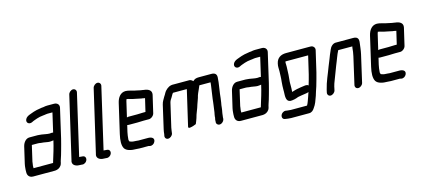

<svg xmlns="http://www.w3.org/2000/svg" viewBox="-64 -1245 4255 1938"><g transform="rotate(-15 2063.5 -276.0)"><path d="M394 -331C368 -331 340 -339 316 -342L297 -344C288 -345 281 -346 273 -346H187C149 -346 122 -310 113 -273L73 -101C71 -94 70 -86 69 -79L67 -59C65 -47 65 -28 65 -17C63 19 83 45 123 45H352C357 44 363 43 370 42C392 38 418 17 424 -7C427 -14 428 -21 429 -27C430 -32 431 -37 434 -44C445 -78 454 -103 463 -139C472 -173 485 -217 493 -252L563 -556C570 -587 548 -610 514 -610H444C429 -610 417 -608 403 -605C392 -604 375 -603 365 -600C341 -596 319 -593 297 -585C266 -572 220 -565 204 -532C187 -497 220 -471 254 -488C271 -498 292 -503 312 -511C331 -518 356 -522 376 -524L394 -526C404 -527 415 -530 425 -530H477L431 -331C418 -335 409 -331 394 -331ZM356 -52C356 -50 353 -41 352 -38C351 -34 351 -35 351 -35H147C146 -49 147 -68 151 -85C151 -90 152 -96 153 -101L191 -266H255C260 -266 264 -266 269 -265L287 -262C294 -261 301 -261 310 -260C334 -258 351 -251 376 -251C387 -251 397 -253 407 -254C409 -254 411 -254 414 -255L413 -253C398 -186 375 -112 356 -52Z M688 -661 538 -15C521 29 558 55 602 55C608 56 615 56 622 56L633 57C644 58 653 55 664 48C696 25 692 -20 657 -22L646 -23L623 -25H621L768 -661C773 -682 758 -701 737 -701C716 -701 693 -682 688 -661Z M943 -661 793 -15C776 29 813 55 857 55C863 56 870 56 877 56L888 57C899 58 908 55 919 48C951 25 947 -20 912 -22L901 -23L878 -25H876L1023 -661C1028 -682 1013 -701 992 -701C971 -701 948 -682 943 -661Z M1343 -211H1397C1421 -209 1451 -232 1457 -257L1500 -441C1509 -487 1470 -506 1427 -510L1410 -513L1395 -515C1375 -518 1355 -525 1334 -528C1320 -531 1302 -537 1288 -540C1273 -543 1263 -547 1245 -547C1191 -547 1160 -502 1148 -449L1077 -142C1063 -81 1060 -28 1079 5C1098 36 1146 47 1202 47C1213 47 1221 49 1233 49H1325C1331 49 1333 51 1338 52C1361 58 1384 43 1393 24C1412 -15 1377 -31 1343 -31H1242C1235 -32 1229 -33 1221 -33C1216 -33 1211 -33 1205 -34C1184 -34 1166 -39 1152 -45C1148 -51 1145 -63 1147 -73C1149 -95 1151 -117 1157 -143L1173 -211C1178 -210 1181 -209 1186 -209H1280C1295 -209 1329 -211 1343 -211ZM1299 -289H1205C1200 -289 1195 -288 1190 -286L1228 -449C1229 -452 1230 -456 1233 -463L1234 -466C1240 -465 1246 -463 1254 -462L1274 -456C1308 -446 1346 -442 1380 -433L1397 -431C1403 -430 1410 -427 1417 -427L1385 -291H1361C1348 -291 1314 -289 1299 -289Z M1587 -11 1588 -18C1592 -37 1591 -51 1596 -71L1653 -317C1658 -337 1667 -349 1677 -364L1696 -397C1698 -400 1702 -404 1704 -406H1848L1762 -36C1759 -24 1768 -20 1781 -22C1804 -25 1826 -33 1844 -41C1851 -60 1861 -79 1866 -98C1877 -144 1899 -184 1911 -229C1917 -250 1927 -269 1933 -291C1937 -308 1942 -324 1948 -337C1961 -362 1968 -385 1980 -410H2097C2096 -398 2096 -395 2094 -381C2087 -336 2080 -286 2074 -241C2071 -224 2071 -200 2067 -182C2061 -149 2060 -116 2052 -83C2051 -75 2049 -68 2049 -62V-52L2046 -41C2044 -34 2044 -26 2044 -16L2043 -6C2043 5 2048 13 2056 19C2082 39 2124 10 2126 -23V-33C2126 -37 2127 -40 2127 -42C2128 -47 2129 -52 2129 -57C2131 -67 2130 -76 2133 -87C2135 -94 2136 -101 2137 -108C2138 -117 2139 -116 2140 -130C2141 -139 2142 -149 2143 -158L2148 -186C2153 -215 2156 -246 2159 -274C2165 -325 2177 -381 2179 -428C2185 -469 2169 -490 2126 -490H1995C1967 -490 1950 -484 1932 -466C1928 -473 1910 -486 1897 -486H1735C1693 -489 1668 -472 1644 -447C1628 -430 1624 -413 1609 -393C1596 -369 1580 -348 1573 -317L1517 -73C1513 -55 1511 -40 1510 -26L1507 -11C1502 10 1515 29 1537 29C1559 29 1582 10 1587 -11Z M2565 -331C2539 -331 2511 -339 2487 -342L2468 -344C2459 -345 2452 -346 2444 -346H2358C2320 -346 2293 -310 2284 -273L2244 -101C2242 -94 2241 -86 2240 -79L2238 -59C2236 -47 2236 -28 2236 -17C2234 19 2254 45 2294 45H2523C2528 44 2534 43 2541 42C2563 38 2589 17 2595 -7C2598 -14 2599 -21 2600 -27C2601 -32 2602 -37 2605 -44C2616 -78 2625 -103 2634 -139C2643 -173 2656 -217 2664 -252L2734 -556C2741 -587 2719 -610 2685 -610H2615C2600 -610 2588 -608 2574 -605C2563 -604 2546 -603 2536 -600C2512 -596 2490 -593 2468 -585C2437 -572 2391 -565 2375 -532C2358 -497 2391 -471 2425 -488C2442 -498 2463 -503 2483 -511C2502 -518 2527 -522 2547 -524L2565 -526C2575 -527 2586 -530 2596 -530H2648L2602 -331C2589 -335 2580 -331 2565 -331ZM2527 -52C2527 -50 2524 -41 2523 -38C2522 -34 2522 -35 2522 -35H2318C2317 -49 2318 -68 2322 -85C2322 -90 2323 -96 2324 -101L2362 -266H2426C2431 -266 2435 -266 2440 -265L2458 -262C2465 -261 2472 -261 2481 -260C2505 -258 2522 -251 2547 -251C2558 -251 2568 -253 2578 -254C2580 -254 2582 -254 2585 -255L2584 -253C2569 -186 2546 -112 2527 -52Z M3045 -123C3028 -140 3001 -130 2973 -127L2959 -125C2954 -124 2948 -123 2944 -122C2914 -118 2895 -111 2868 -103C2868 -105 2869 -107 2868 -108L2869 -122C2869 -127 2870 -134 2870 -142V-164C2871 -171 2870 -179 2870 -186C2869 -214 2876 -250 2877 -280C2877 -315 2882 -356 2880 -389C2880 -402 2878 -404 2881 -417C2885 -418 2889 -418 2891 -418H3119L3075 -230C3067 -194 3055 -159 3045 -123ZM2802 -419C2794 -385 2799 -370 2798 -338C2796 -302 2797 -269 2792 -231C2788 -200 2789 -172 2788 -146V-125C2786 -79 2781 -24 2829 -20C2859 -20 2888 -28 2912 -38C2934 -42 2959 -47 2984 -50C3001 -53 3012 -53 3027 -60C3026 -58 3025 -56 3024 -53C3015 -28 3006 3 2996 27C2990 43 2985 56 2977 69H2808C2802 69 2773 66 2766 65L2756 63C2745 62 2736 64 2725 71C2692 92 2693 138 2727 142C2739 145 2775 149 2790 149H2978C3006 149 3023 131 3035 112C3060 79 3072 42 3088 -3L3101 -45C3106 -59 3112 -76 3118 -96C3131 -143 3144 -184 3155 -230L3206 -449C3209 -462 3206 -473 3199 -482C3186 -498 3176 -498 3146 -498H2909C2854 -498 2814 -473 2802 -419Z M3284 -7 3290 -34C3291 -39 3292 -47 3296 -58C3298 -68 3302 -77 3305 -86C3324 -138 3347 -195 3366 -246C3375 -272 3388 -296 3396 -322C3404 -345 3415 -368 3426 -390H3573C3572 -385 3570 -379 3570 -374C3568 -349 3565 -321 3558 -292L3493 -8C3488 13 3501 32 3523 32C3545 32 3568 13 3573 -8L3638 -292C3647 -332 3650 -372 3655 -408C3661 -449 3646 -470 3603 -470H3427C3392 -473 3365 -444 3353 -413C3352 -410 3351 -407 3349 -403C3339 -379 3327 -355 3319 -330C3311 -307 3299 -283 3290 -258C3264 -186 3229 -115 3210 -34L3204 -7C3199 14 3213 33 3234 33C3255 33 3279 14 3284 -7Z M3969 -211H4023C4047 -209 4077 -232 4083 -257L4126 -441C4135 -487 4096 -506 4053 -510L4036 -513L4021 -515C4001 -518 3981 -525 3960 -528C3946 -531 3928 -537 3914 -540C3899 -543 3889 -547 3871 -547C3817 -547 3786 -502 3774 -449L3703 -142C3689 -81 3686 -28 3705 5C3724 36 3772 47 3828 47C3839 47 3847 49 3859 49H3951C3957 49 3959 51 3964 52C3987 58 4010 43 4019 24C4038 -15 4003 -31 3969 -31H3868C3861 -32 3855 -33 3847 -33C3842 -33 3837 -33 3831 -34C3810 -34 3792 -39 3778 -45C3774 -51 3771 -63 3773 -73C3775 -95 3777 -117 3783 -143L3799 -211C3804 -210 3807 -209 3812 -209H3906C3921 -209 3955 -211 3969 -211ZM3925 -289H3831C3826 -289 3821 -288 3816 -286L3854 -449C3855 -452 3856 -456 3859 -463L3860 -466C3866 -465 3872 -463 3880 -462L3900 -456C3934 -446 3972 -442 4006 -433L4023 -431C4029 -430 4036 -427 4043 -427L4011 -291H3987C3974 -291 3940 -289 3925 -289Z"/></g></svg>

Font: Electronic
Style: ExBdIt
Weight: 800
Version: Version 1.011